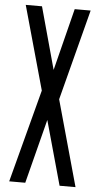

<svg xmlns="http://www.w3.org/2000/svg" viewBox="-58 -895 487 931"><g transform="rotate(5 185.0 -429.5)"><path d="M23.4 0 142.6 -452.1 28.8 -859.4H107.9L190.9 -557.1L267.1 -859.4H344.7L230 -417.5L346.2 0H268.6L181.6 -312.5L101.6 0Z"/></g></svg>

Font: AntonioLight
Style: Regular
Weight: 300
Designer: Vernon Adams
Foundry: Vernon Adams
Version: Version 1.002